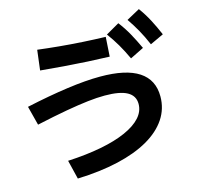

<svg xmlns="http://www.w3.org/2000/svg" viewBox="-127 -993 1254 1201"><g transform="rotate(-15 500.0 -392.5)"><path d="M201 -53Q321 -59 417 -77.5Q513 -96 580.5 -126Q648 -156 683.5 -195.5Q719 -235 719 -283Q719 -336 672 -362Q625 -388 527 -388Q478 -388 417 -381Q356 -374 274 -359.5Q192 -345 78 -320L46 -444Q193 -476 315.5 -493Q438 -510 530 -510Q697 -510 780 -455.5Q863 -401 863 -293Q863 -213 819.5 -148Q776 -83 694 -36Q612 11 495 38Q378 65 231 70ZM621 -615Q555 -617 480.5 -621Q406 -625 329 -631Q252 -637 178 -644L194 -774Q258 -766 332 -759Q406 -752 482.5 -747.5Q559 -743 629 -741ZM747 -570Q722 -624 696.5 -667.5Q671 -711 640 -753L727 -803Q760 -760 785.5 -714Q811 -668 836 -614ZM890 -623Q866 -679 841.5 -722.5Q817 -766 788 -808L874 -855Q906 -811 930.5 -764.5Q955 -718 978 -664Z"/></g></svg>

Font: M PLUS 1 Code
Style: Bold
Weight: 700
Designer: Coji Morishita
Foundry: UNDERFOREST DESIGN
Version: Version 1.002